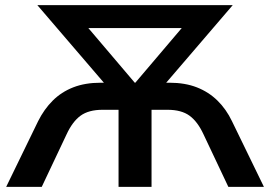

<svg xmlns="http://www.w3.org/2000/svg" viewBox="-20 -725 1048 745"><path d="M4 0 128 -255Q151 -301 184.5 -334.5Q218 -368 264 -386Q310 -404 370 -404H408V-375L125 -705H883L600 -375V-404H638Q698 -404 744 -386Q790 -368 824 -334.5Q858 -301 880 -255L1004 0H866L770 -203Q747 -253 715.5 -276Q684 -299 630 -299H568V0H440V-299H378Q324 -299 292.5 -276Q261 -253 238 -203L142 0ZM503 -404H505L714 -650V-616H294V-650Z"/></svg>

Font: Nunito Sans 12pt ExtraLight
Style: Regular
Weight: 200
Designer: Vernon Adams
Foundry: Vernon Adams
Version: Version 3.101;gftools[0.9.27]